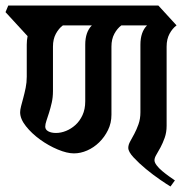

<svg xmlns="http://www.w3.org/2000/svg" viewBox="-43 -659 688 696"><path d="M561 -203Q561 -179 554 -159.5Q547 -140 539 -125Q531 -110 524 -98.5Q517 -87 517 -78Q517 -70 525 -59.5Q533 -49 545 -39Q557 -29 569.5 -20Q582 -11 591 -5L575 17Q563 10 537.5 -7.5Q512 -25 486.5 -46Q461 -67 441.5 -88Q422 -109 422 -123Q422 -134 429 -146.5Q436 -159 444 -174Q452 -189 459 -208.5Q466 -228 466 -252V-497Q466 -543 490 -567H397Q382 -556 371.5 -536.5Q361 -517 361 -490V-243Q361 -213 348.5 -187.5Q336 -162 316.5 -143Q297 -124 273 -113.5Q249 -103 225 -103Q200 -103 166.5 -117Q133 -131 102.5 -153Q72 -175 51 -201.5Q30 -228 30 -252Q30 -261 33.5 -274.5Q37 -288 41.5 -304.5Q46 -321 50 -340.5Q54 -360 54 -381V-497Q54 -513 57 -528L-23 -615L-13 -639H531L597 -567Q582 -556 571.5 -536.5Q561 -517 561 -490ZM266 -497Q266 -543 290 -567H185Q170 -556 159.5 -536.5Q149 -517 149 -490V-329Q149 -306 144.5 -286.5Q140 -267 135 -251Q130 -235 125.5 -222Q121 -209 121 -200Q121 -189 132 -183Q143 -177 160 -177Q178 -177 196.5 -184.5Q215 -192 230.5 -206Q246 -220 256 -241.5Q266 -263 266 -292Z"/></svg>

Font: Jaini Purva
Style: Regular
Weight: 400
Designer: Girish Dalvi, Maithili Shingre
Foundry: Ek Type
Version: Version 1.001;PS 1.000;hotconv 16.6.51;makeotf.lib2.5.65220